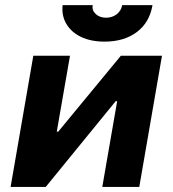

<svg xmlns="http://www.w3.org/2000/svg" viewBox="-20 -741 684 761"><path d="M112 -520H257.4L205 -219.2H210.8L459 -520H622L532 0H385.4L444.4 -340H438.6L161.2 0H22ZM228.2 -720.6H347.6Q343.4 -700.4 359.3 -685.6Q375.2 -670.8 400 -670.8Q424.8 -670.8 442.5 -684.5Q460.2 -698.2 464.4 -720.6H584.4Q572.8 -651.8 522.3 -613.9Q471.8 -576 394.2 -576Q340.4 -576 301.3 -594.7Q262.2 -613.4 242.9 -646.4Q223.6 -679.4 228.2 -720.6Z"/></svg>

Font: Fixel Italic Variable Display Thin
Style: Italic
Weight: 100
Italic angle: -10°
Designer: AlfaBravo + MacPaw
Foundry: Kyrylo Tkachov, Marchela Mozhyna, Serhii Makarenko, Maria Weinstein, Zakhar Kryvoshyya
Version: Version 1.210;Glyphs 3.2 (3217)